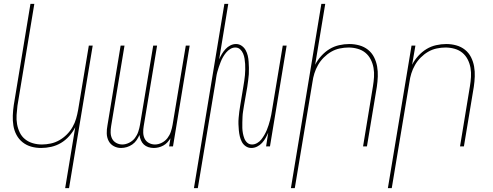

<svg xmlns="http://www.w3.org/2000/svg" viewBox="-20 -755 2540 990"><path d="M316 215 368 -99Q356 -75 337 -53.5Q318 -32 294.5 -18Q271 -4 244.5 2Q218 8 192 8Q165 8 140.5 1Q116 -6 96.5 -21.5Q77 -37 65 -59.5Q53 -82 49 -107.5Q45 -133 46 -159.5Q47 -186 51 -213L137 -735H157L70 -210Q67 -186 65.5 -162Q64 -138 68 -115Q72 -92 82 -71.5Q92 -51 109.5 -37Q127 -23 149.5 -16.5Q172 -10 196 -10Q218 -10 241.5 -15Q265 -20 286 -32Q307 -44 324.5 -61.5Q342 -79 354 -100Q366 -121 372.5 -143.5Q379 -166 383 -189L438 -520H458L336 215Z M604 8Q584 8 566.5 -1.5Q549 -11 540 -28.5Q531 -46 530.5 -67Q530 -88 534 -108L602 -520H622L553 -105Q550 -88 550.5 -71Q551 -54 558 -40Q565 -26 579.5 -18Q594 -10 611 -10Q628 -10 646 -19Q664 -28 675.5 -43Q687 -58 693 -76Q699 -94 702 -112L770 -520H790L721 -105Q718 -88 718.5 -71Q719 -54 726 -40Q733 -26 747.5 -18Q762 -10 779 -10Q797 -10 814.5 -19Q832 -28 843.5 -43Q855 -58 861 -76Q867 -94 870 -112L938 -520H958L872 0H852L859 -42Q852 -31 843 -21Q834 -11 822 -4.5Q810 2 797.5 5Q785 8 773 8Q758 8 744.5 3.5Q731 -1 721.5 -10Q712 -19 706.5 -32Q701 -45 699 -59Q693 -45 684 -32Q675 -19 662 -10Q649 -1 634 3.5Q619 8 604 8Z M980 215 1137 -735H1157L1110 -449Q1116 -463 1124 -476.5Q1132 -490 1143 -502Q1154 -514 1168 -521Q1182 -528 1197 -528Q1213 -528 1226 -519Q1239 -510 1246.5 -496.5Q1254 -483 1257.5 -468Q1261 -453 1262 -437Q1263 -421 1263.5 -405Q1264 -389 1263 -372.5Q1262 -356 1259.5 -339.5Q1257 -323 1255 -307L1238 -210Q1236 -196 1233.5 -181.5Q1231 -167 1230.5 -152.5Q1230 -138 1229.5 -123.5Q1229 -109 1229.5 -95Q1230 -81 1232.5 -67.5Q1235 -54 1240 -41Q1245 -28 1255 -19Q1265 -10 1280 -10Q1293 -10 1306 -17.5Q1319 -25 1327.5 -36Q1336 -47 1343 -59Q1350 -71 1355.5 -84Q1361 -97 1365 -110Q1369 -123 1372.5 -136Q1376 -149 1378.5 -162.5Q1381 -176 1383 -189L1438 -520H1458L1372 0H1352L1363 -71Q1357 -57 1349.5 -43.5Q1342 -30 1331 -18Q1320 -6 1305.5 1Q1291 8 1276 8Q1260 8 1247 -1Q1234 -10 1227 -23.5Q1220 -37 1216.5 -52Q1213 -67 1211.5 -83Q1210 -99 1209.5 -115Q1209 -131 1210.5 -147.5Q1212 -164 1214 -180.5Q1216 -197 1219 -213L1235 -310Q1237 -324 1239.5 -338.5Q1242 -353 1243 -367.5Q1244 -382 1244.5 -396.5Q1245 -411 1244 -425Q1243 -439 1241 -452.5Q1239 -466 1233.5 -479Q1228 -492 1218 -501Q1208 -510 1193 -510Q1180 -510 1167.5 -502.5Q1155 -495 1146 -484Q1137 -473 1130 -461Q1123 -449 1118 -436Q1113 -423 1108.5 -410Q1104 -397 1100.5 -384Q1097 -371 1095 -357.5Q1093 -344 1091 -331L1000 215Z M1480 215 1637 -735H1657L1605 -421Q1617 -445 1636.5 -466.5Q1656 -488 1679 -502Q1702 -516 1728.5 -522Q1755 -528 1781 -528Q1808 -528 1833 -521Q1858 -514 1877.5 -498.5Q1897 -483 1908.5 -460.5Q1920 -438 1924.5 -412.5Q1929 -387 1928 -360.5Q1927 -334 1923 -307L1872 0H1852L1903 -310Q1907 -334 1908.5 -358Q1910 -382 1906 -405Q1902 -428 1891.5 -448.5Q1881 -469 1864 -483Q1847 -497 1824 -503.5Q1801 -510 1777 -510Q1755 -510 1731.5 -505Q1708 -500 1687.5 -488Q1667 -476 1649.5 -458.5Q1632 -441 1620 -420Q1608 -399 1601 -376.5Q1594 -354 1591 -331L1500 215Z M1980 215 2102 -520H2122L2105 -421Q2117 -445 2136.5 -466.5Q2156 -488 2179 -502Q2202 -516 2228.5 -522Q2255 -528 2281 -528Q2308 -528 2333 -521Q2358 -514 2377.5 -498.5Q2397 -483 2408.5 -460.5Q2420 -438 2424.5 -412.5Q2429 -387 2428 -360.5Q2427 -334 2423 -307L2372 0H2352L2403 -310Q2407 -334 2408.5 -358Q2410 -382 2406 -405Q2402 -428 2391.5 -448.5Q2381 -469 2364 -483Q2347 -497 2324 -503.5Q2301 -510 2277 -510Q2255 -510 2231.5 -505Q2208 -500 2187.5 -488Q2167 -476 2149.5 -458.5Q2132 -441 2120 -420Q2108 -399 2101 -376.5Q2094 -354 2091 -331L2000 215Z"/></svg>

Font: Iosevka Thin
Style: Italic
Weight: 100
Italic angle: -9°
Monospace: yes
Designer: Belleve Invis
Foundry: Belleve Invis
Version: Version 32.5.0; ttfautohint (v1.8.4)